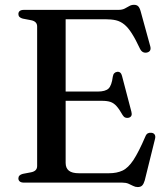

<svg xmlns="http://www.w3.org/2000/svg" viewBox="-20 -740 680 778"><path d="M204 -369H375.5Q407 -369 419.8 -381.2Q432.5 -393.5 437 -429Q438.5 -438.5 443 -443.2Q447.5 -448 455 -449Q470 -450.5 474.5 -432L512.5 -287Q515 -277.5 512.5 -271.5Q510 -265.5 502 -263Q494.5 -261 488 -263.5Q481.5 -266 477 -273.5Q463.5 -297.5 452.2 -310Q441 -322.5 427.5 -327Q414 -331.5 393 -331.5H204ZM54.5 -683Q54.5 -691 60 -695.5Q65.5 -700 77.5 -700H460Q475 -700 485.2 -705.2Q495.5 -710.5 504 -715.5Q512.5 -720.5 523 -720.5Q534 -720.5 540 -714.5Q546 -708.5 550 -694L589 -552Q591.5 -542.5 588.5 -536.2Q585.5 -530 577 -527.5Q568 -525 560.2 -528.5Q552.5 -532 547.5 -542Q529.5 -580.5 514.2 -604.5Q499 -628.5 483.5 -641Q468 -653.5 450 -657.8Q432 -662 407.5 -662H246V-80Q246 -59 259 -48.5Q272 -38 299.5 -38H421.5Q453.5 -38 476.5 -48.8Q499.5 -59.5 520.8 -91.8Q542 -124 569.5 -188Q573 -196.5 579.2 -199.8Q585.5 -203 593.5 -202Q603 -201 607 -194.2Q611 -187.5 608 -176.5L566.5 -9Q562.5 5 556.2 11.5Q550 18 538 18Q528.5 18 519.8 13.5Q511 9 500.8 4.5Q490.5 0 475.5 0H77.5Q65.5 0 60 -4.8Q54.5 -9.5 54.5 -17Q54.5 -31 72.5 -35.5L106.5 -42Q118.5 -44.5 124.5 -50.8Q130.5 -57 130.5 -67.5V-632.5Q130.5 -643 124.5 -649.2Q118.5 -655.5 106.5 -658L72.5 -664.5Q54.5 -669 54.5 -683Z"/></svg>

Font: Fraunces 28pt
Style: Regular
Weight: 400
Version: Version 1.000;[b76b70a41]